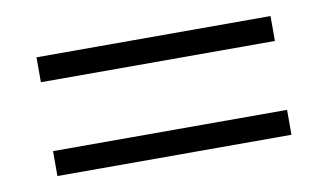

<svg xmlns="http://www.w3.org/2000/svg" viewBox="-40 -504 662 387"><g transform="rotate(-10 291.0 -310.5)"><path d="M51 -432H530V-381H51ZM51 -240H530V-189H51Z"/></g></svg>

Font: TavirajRegular
Style: Regular
Weight: 400
Designer: Katatrad Team
Foundry: CadsonDemak
Version: Version 1.000